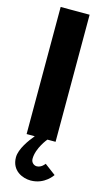

<svg xmlns="http://www.w3.org/2000/svg" viewBox="-161 -877 678 1204"><g transform="rotate(15 178.0 -275.0)"><path d="M261.5 -825H73.5V0H126.5C96.5 36 46.5 103 46.5 158C46.5 245 120.5 275 172.5 275C264.5 275 309.5 203 309.5 203L237.5 149C237.5 149 217.5 179 186.5 179C169.5 179 149.5 165 149.5 140C149.5 70 208.5 0 208.5 0H261.5Z"/></g></svg>

Font: Sztylet
Style: Bd
Weight: 700
Foundry: Cannot Into Space Fonts, PlusOne Fonts
Version: Version 0.12